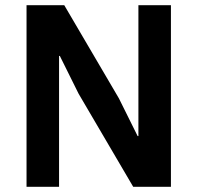

<svg xmlns="http://www.w3.org/2000/svg" viewBox="-20 -718 759 738"><path d="M282 -358 210 -503H207V0H82V-698H227L437 -340L509 -195H512V-698H637V0H492Z"/></svg>

Font: IBM Plex Sans SmBld
Style: Regular
Weight: 600
Designer: Mike Abbink, Paul van der Laan, Pieter van Rosmalen
Foundry: Bold Monday
Version: Version 3.005